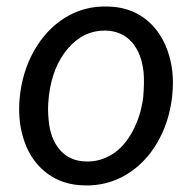

<svg xmlns="http://www.w3.org/2000/svg" viewBox="-20 -558 598 588"><path d="M308.6 -538.1Q375 -537.1 422.4 -502Q469.7 -466.8 492.4 -405Q515.1 -343.3 507.8 -270L506.8 -259.3Q497.6 -182.1 460.9 -119.9Q424.3 -57.6 366.2 -22.9Q308.1 11.7 238.8 9.8Q172.9 8.8 125.2 -26.4Q77.6 -61.5 55.7 -122.1Q33.7 -182.6 40 -255.4Q47.4 -337.4 84.5 -402.8Q121.6 -468.3 179.9 -504.2Q238.3 -540 308.6 -538.1ZM128.9 -254.9Q125.5 -224.1 128.9 -190.9Q133.8 -133.3 163.3 -99.1Q192.9 -64.9 242.2 -63.5Q286.1 -62 323.2 -85.2Q360.4 -108.4 385.7 -155.3Q411.1 -202.1 418.5 -259.3Q422.4 -304.2 419.9 -335Q414.1 -394 384.3 -428.2Q354.5 -462.4 305.2 -464.4Q236.8 -465.8 189 -410.6Q141.1 -355.5 129.9 -266.1Z"/></svg>

Font: TypoPRO Roboto
Style: Italic
Weight: 400
Italic angle: -12°
Designer: Google
Version: Version 2.136; 2016